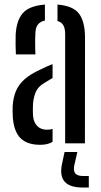

<svg xmlns="http://www.w3.org/2000/svg" viewBox="-20 -627 444 840"><path d="M36 -114.5Q35.5 -127 35.2 -139.2Q35 -151.5 35.5 -164Q38 -200.5 49.8 -228.8Q61.5 -257 87.5 -280.2Q113.5 -303.5 159.5 -324Q171.5 -330 184.2 -335.8Q197 -341.5 210 -346.5V-285.5Q203 -282 195 -277Q187 -272 178 -266.5Q145.5 -248.5 135 -220.8Q124.5 -193 124 -163Q123.5 -149.5 123.8 -140.2Q124 -131 124.5 -120.5Q127 -92 142.8 -75.8Q158.5 -59.5 186 -59.5Q200 -59.5 210 -63V-6.5Q189 6.5 156 6.5Q98.5 6.5 69.5 -22.8Q40.5 -52 36 -114.5ZM49.5 -389Q48.5 -408 48.2 -430.5Q48 -453 48.5 -473Q51.5 -537 79.5 -569.2Q107.5 -601.5 176.5 -607V-537Q158 -533.5 147 -521Q136 -508.5 135 -484.5Q134 -471 133.8 -451.8Q133.5 -432.5 134 -415Q134.5 -397.5 135 -389ZM265 0V-478.5Q265 -502.5 257.2 -516.2Q249.5 -530 231.5 -535V-607Q300 -601.5 326 -566.8Q352 -532 352 -461L351.5 0ZM368.5 193.5H342.5Q287 193.5 264 169Q241 144.5 250.5 94L262.5 38H318.5L305.5 94Q300 120 309.2 131.5Q318.5 143 343.5 143H368.5Z"/></svg>

Font: Big Shoulders Stencil Text Thin Medium
Style: Regular
Weight: 500
Version: Version 2.001